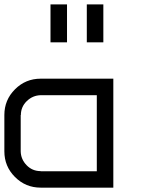

<svg xmlns="http://www.w3.org/2000/svg" viewBox="-20 -861 707 881"><path d="M378.3 -666.7V-840.8H454.2V-666.7ZM211.7 -666.7V-840.8H287.5V-666.7ZM500 0H166.7Q97.5 0 48.8 -48.8Q0 -97.5 0 -166.7V-333.3Q0 -402.5 48.8 -451.2Q97.5 -500 166.7 -500H500ZM424.2 -75V-424.2H166.7Q130 -423.3 102.9 -397.1Q75.8 -370.8 75.8 -333.3H75V-166.7Q75.8 -130 102.1 -102.9Q128.3 -75.8 166.7 -75.8V-75Z"/></svg>

Font: 0xA000-Squareish-Mono
Style: Squareish-Mono
Weight: 400
Version: Version 0.1